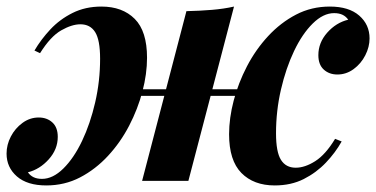

<svg xmlns="http://www.w3.org/2000/svg" viewBox="-46 -551 1146 585"><path d="M337 -279H727V-259H337ZM59 -397Q79 -431 107.5 -461.5Q136 -492 175 -511.5Q214 -531 263 -531Q327 -531 364.5 -493.5Q402 -456 402 -375Q402 -326 388 -272.5Q374 -219 347.5 -168Q321 -117 283 -76Q245 -35 198 -10.5Q151 14 95 14Q37 14 5.5 -13.5Q-26 -41 -26 -83Q-26 -110 -13 -135Q0 -160 22.5 -176.5Q45 -193 72 -193Q97 -193 113.5 -178Q130 -163 130 -134Q130 -96 102.5 -65.5Q75 -35 39 -26Q46 -16 56.5 -11Q67 -6 82 -6Q115 -6 147 -37.5Q179 -69 204 -121.5Q229 -174 244 -239Q259 -304 259 -372Q259 -429 244 -453Q229 -477 199 -477Q173 -477 140.5 -458.5Q108 -440 76 -389ZM522 -517Q564 -518 600 -521Q636 -524 667 -531L528 0Q528 0 513.5 0Q499 0 478.5 0Q458 0 437 0Q416 0 401.5 0Q387 0 387 0ZM972 -511Q939 -511 907 -479.5Q875 -448 850 -395.5Q825 -343 810 -278Q795 -213 795 -145Q795 -88 810 -64Q825 -40 855 -40Q883 -40 914.5 -60Q946 -80 975 -128L995 -120Q976 -86 947 -55.5Q918 -25 879.5 -5.5Q841 14 791 14Q727 14 689.5 -24Q652 -62 652 -142Q652 -191 666 -244.5Q680 -298 706.5 -349Q733 -400 771 -441Q809 -482 856 -506.5Q903 -531 959 -531Q1017 -531 1048.5 -503.5Q1080 -476 1080 -434Q1080 -408 1067 -382.5Q1054 -357 1031.5 -340.5Q1009 -324 982 -324Q957 -324 940.5 -339Q924 -354 924 -383Q924 -421 951 -451.5Q978 -482 1015 -491Q1008 -501 997.5 -506Q987 -511 972 -511Z"/></svg>

Font: Playfair Display
Style: Bold Italic
Weight: 700
Italic angle: -14°
Designer: Claus Eggers Sørensen
Foundry: Claus Eggers Sørensen
Version: Version 1.203